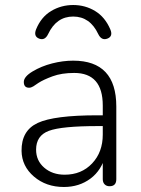

<svg xmlns="http://www.w3.org/2000/svg" viewBox="-20 -739 564 766"><path d="M235 7Q164 7 115.5 -34.5Q67 -76 66 -137Q65 -218 130.5 -248.5Q196 -279 369 -279H401V-236H371Q226 -236 175 -217Q124 -198 124 -142Q124 -98 156.5 -70Q189 -42 238 -42Q305 -42 347.5 -87Q390 -132 390 -202V-318Q390 -448 276 -448Q226 -448 189.5 -434.5Q153 -421 133 -408Q122 -400 113 -394.5Q104 -389 96 -389Q75 -389 75 -412Q75 -433 110 -454Q145 -475 188 -486Q231 -497 272 -497Q444 -497 444 -314V-24Q444 4 417 4Q405 4 397.5 -3.5Q390 -11 390 -24V-129L402 -123Q386 -60 341 -26.5Q296 7 235 7ZM172 -603Q159 -576 136 -585Q113 -594 124 -622Q144 -671 184 -695Q224 -719 272 -719Q320 -719 359.5 -695Q399 -671 420 -622Q432 -594 408.5 -585Q385 -576 372 -603Q339 -673 272 -673Q205 -673 172 -603Z"/></svg>

Font: Nunito VF Beta Light
Style: Regular
Weight: 300
Designer: Vernon Adams
Foundry: newtypography
Version: Version 3.001